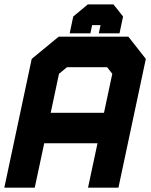

<svg xmlns="http://www.w3.org/2000/svg" viewBox="-37 -870 701 890"><path d="M-17 0 110 -597 235 -700H558L639 -597L512 0H371L415 -206H168L124 0ZM68.5 -71H68L111.5 -274.5H502.5L459 -71H458.5L564 -567.5L515 -629.5H250L174 -567.5ZM198 -347H445L483.5 -528L459.5 -558.5H273.5L236.5 -528ZM111.5 -274 173.5 -567.5 250 -630H515L564.5 -567.5L502.5 -274ZM489 -849.5 533.5 -793.5 517 -715.5H421L429 -753.5H390L382 -715.5H286L302.5 -793.5L370 -849.5ZM454 -805.5H386L345 -769.5L342.5 -756.5L345 -769.5L386 -805.5H454L479 -769.5L476.5 -756.5L479 -769.5Z"/></svg>

Font: Tourney Thin Black
Style: Italic
Weight: 900
Italic angle: -12°
Version: Version 1.015